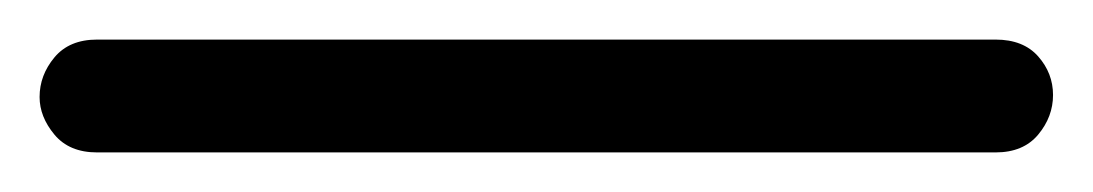

<svg xmlns="http://www.w3.org/2000/svg" viewBox="-20 49 552 97"><path d="M483 126H29Q15 126 7.5 117Q0 108 0 98Q0 87 7.5 78Q15 69 29 69H483Q497 69 504.5 77.5Q512 86 512 97Q512 108 504.5 117Q497 126 483 126Z"/></svg>

Font: Kiwi Maru Medium
Style: Regular
Weight: 500
Designer: Hiroki-Chan
Version: Version 1.100